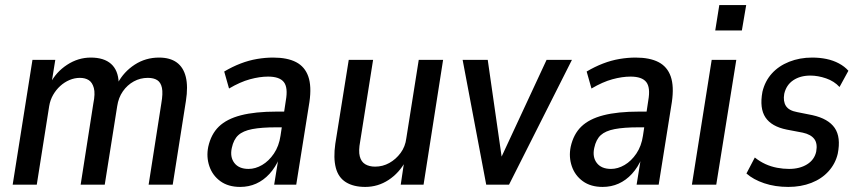

<svg xmlns="http://www.w3.org/2000/svg" viewBox="-20 -728 3382 757"><path d="M30 0 108 -492H198L183 -399H178Q201 -444 244.5 -472.5Q288 -501 338 -501Q390 -501 418 -476Q446 -451 448 -402L444 -400Q468 -445 511 -473Q554 -501 607 -501Q650 -501 676.5 -482Q703 -463 712.5 -425Q722 -387 713 -330L661 0H566L616 -320Q623 -360 618.5 -381.5Q614 -403 600 -412Q586 -421 563 -421Q533 -421 507.5 -407Q482 -393 464.5 -368Q447 -343 442 -309L393 0H298L348 -320Q356 -359 350 -381Q344 -403 330 -412Q316 -421 295 -421Q274 -421 254 -412.5Q234 -404 217.5 -389Q201 -374 189.5 -354Q178 -334 174 -310L125 0Z M927 9Q880 9 849 -13.5Q818 -36 805.5 -72.5Q793 -109 801 -149Q812 -199 843 -229Q874 -259 930 -273.5Q986 -288 1071 -288H1114L1105 -226H1069Q1011 -226 974.5 -219Q938 -212 919.5 -195Q901 -178 894 -145Q886 -109 904 -85.5Q922 -62 960 -62Q987 -62 1013.5 -77.5Q1040 -93 1060 -122.5Q1080 -152 1086 -193L1107 -332Q1116 -383 1099 -404.5Q1082 -426 1037 -426Q1004 -426 965.5 -415.5Q927 -405 883 -379L864 -446Q896 -465 928.5 -477.5Q961 -490 993.5 -495.5Q1026 -501 1057 -501Q1113 -501 1147.5 -483Q1182 -465 1195.5 -426.5Q1209 -388 1200 -326L1148 0H1061L1078 -105H1082Q1066 -68 1042.5 -42.5Q1019 -17 990 -4Q961 9 927 9Z M1420 9Q1374 9 1344 -9.5Q1314 -28 1304 -66.5Q1294 -105 1302 -161L1355 -492H1451L1400 -170Q1393 -133 1398.5 -111.5Q1404 -90 1420 -80.5Q1436 -71 1459 -71Q1489 -71 1515 -85.5Q1541 -100 1559.5 -125Q1578 -150 1582 -183L1631 -492H1727L1650 0H1560L1574 -94H1580Q1554 -46 1512 -18.5Q1470 9 1420 9Z M1897 0 1804 -492H1903L1962 -81H1944L2135 -492H2235L1987 0Z M2356 9Q2309 9 2278 -13.5Q2247 -36 2234.5 -72.5Q2222 -109 2230 -149Q2241 -199 2272 -229Q2303 -259 2359 -273.5Q2415 -288 2500 -288H2543L2534 -226H2498Q2440 -226 2403.5 -219Q2367 -212 2348.5 -195Q2330 -178 2323 -145Q2315 -109 2333 -85.5Q2351 -62 2389 -62Q2416 -62 2442.5 -77.5Q2469 -93 2489 -122.5Q2509 -152 2515 -193L2536 -332Q2545 -383 2528 -404.5Q2511 -426 2466 -426Q2433 -426 2394.5 -415.5Q2356 -405 2312 -379L2293 -446Q2325 -465 2357.5 -477.5Q2390 -490 2422.5 -495.5Q2455 -501 2486 -501Q2542 -501 2576.5 -483Q2611 -465 2624.5 -426.5Q2638 -388 2629 -326L2577 0H2490L2507 -105H2511Q2495 -68 2471.5 -42.5Q2448 -17 2419 -4Q2390 9 2356 9Z M2800 -608 2816 -708H2922L2905 -608ZM2708 0 2786 -492H2883L2804 0Z M3088 9Q3036 9 2993 -5.5Q2950 -20 2923 -44L2956 -107Q2976 -91 2998 -81Q3020 -71 3044 -66.5Q3068 -62 3091 -62Q3133 -62 3162 -80Q3191 -98 3198 -130Q3204 -162 3190.5 -180Q3177 -198 3145 -205L3082 -217Q3022 -229 2998 -265Q2974 -301 2986 -366Q2996 -408 3023 -438Q3050 -468 3091.5 -484.5Q3133 -501 3182 -501Q3212 -501 3238.5 -495.5Q3265 -490 3287.5 -478Q3310 -466 3325 -449L3290 -385Q3269 -408 3237 -419Q3205 -430 3175 -430Q3135 -430 3107.5 -411.5Q3080 -393 3072 -358Q3067 -329 3078.5 -310.5Q3090 -292 3123 -286L3183 -274Q3246 -260 3271 -223.5Q3296 -187 3283 -122Q3274 -83 3247 -53Q3220 -23 3179 -7Q3138 9 3088 9Z"/></svg>

Font: Nunito Sans 10pt Condensed SemiBold
Style: Italic
Weight: 600
Width: 3
Italic angle: -9°
Designer: Vernon Adams
Foundry: Vernon Adams
Version: Version 3.101;gftools[0.9.27]